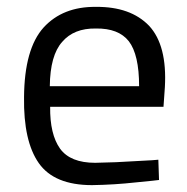

<svg xmlns="http://www.w3.org/2000/svg" viewBox="-20 -530 545 559"><path d="M125 -279Q126 -369 161 -408Q195 -448 259 -447Q325 -448 355 -410Q385 -371 385 -279ZM257 -56Q185 -56 155 -97Q125 -139 126 -219H456L460 -276Q467 -398 414 -455Q360 -511 259 -510Q163 -511 107 -450Q51 -388 50 -247Q48 -119 93 -55Q138 9 248 9Q313 8 376 1Q438 -5 443 -6L441 -65Q437 -64 377 -61Q318 -57 257 -56Z"/></svg>

Font: RazerF5
Style: Regular
Weight: 400
Foundry: Razer Inc.
Version: Version 2